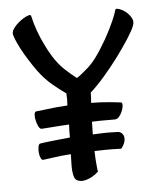

<svg xmlns="http://www.w3.org/2000/svg" viewBox="-48 -637 572 707"><g transform="rotate(-5 238.0 -283.5)"><path d="M462.9 -522.5Q457 -506.8 438 -477.1Q418.9 -447.3 393.6 -413.1Q368.2 -378.9 339.8 -346.2Q311.5 -313.5 287.1 -292Q287.1 -283.2 286.6 -273.4Q286.1 -263.7 285.2 -253.9Q304.7 -253.9 323.2 -252.9Q339.8 -252 358.9 -250Q377.9 -248 394.5 -246.1Q400.4 -245.1 399.9 -235.4Q399.4 -225.6 395 -214.4Q390.6 -203.1 383.3 -194.3Q376 -185.5 367.2 -185.5H311.5Q296.9 -185.5 282.2 -184.6Q282.2 -171.9 281.7 -160.2Q281.2 -148.4 281.2 -137.7Q320.3 -139.6 338.9 -139.6Q357.4 -139.6 372.1 -138.7Q380.9 -138.7 387.2 -133.3Q393.6 -127.9 395.5 -119.1Q397.5 -110.4 394 -99.1Q390.6 -87.9 380.9 -76.2Q365.2 -77.1 348.1 -77.1Q331.1 -77.1 316.4 -77.1Q298.8 -77.1 282.2 -76.2Q282.2 -61.5 283.2 -47.9Q284.2 -36.1 285.2 -23.4Q286.1 -10.7 288.1 0Q277.3 10.7 266.6 16.6Q255.9 22.5 247.1 25.4Q236.3 29.3 227.5 29.3Q204.1 29.3 198.2 11.7Q192.4 -5.9 193.4 -38.1Q193.4 -43 193.8 -51.8Q194.3 -60.5 194.3 -72.3Q175.8 -71.3 158.2 -69.3Q142.6 -67.4 124.5 -64.9Q106.4 -62.5 91.8 -60.5Q85.9 -59.6 82 -68.4Q78.1 -77.1 77.1 -88.4Q76.2 -99.6 78.1 -109.9Q80.1 -120.1 85 -121.1Q102.5 -124 122.1 -126Q141.6 -127.9 158.2 -129.9Q176.8 -131.8 196.3 -133.8Q196.3 -145.5 196.3 -157.7Q196.3 -169.9 197.3 -181.6Q180.7 -180.7 163.1 -179.7Q148.4 -178.7 130.4 -177.2Q112.3 -175.8 95.7 -174.8Q88.9 -174.8 84 -184.6Q79.1 -194.3 76.2 -206.5Q73.2 -218.8 74.2 -229Q75.2 -239.3 80.1 -240.2Q96.7 -242.2 117.7 -244.6Q138.7 -247.1 156.2 -249Q176.8 -251 197.3 -252Q199.2 -276.4 197.3 -296.9Q175.8 -311.5 148.9 -334Q122.1 -356.4 98.6 -387.7Q83 -409.2 68.4 -432.6Q55.7 -452.1 42.5 -477.1Q29.3 -502 21.5 -525.4Q16.6 -538.1 26.9 -552.2Q37.1 -566.4 51.3 -577.1Q65.4 -587.9 78.6 -593.3Q91.8 -598.6 92.8 -592.8Q99.6 -562.5 109.9 -534.7Q120.1 -506.8 130.9 -485.4Q142.6 -460 156.2 -438.5Q174.8 -408.2 198.2 -386.2Q221.7 -364.3 241.2 -349.6Q257.8 -360.4 284.7 -384.3Q311.5 -408.2 340.8 -457Q355.5 -480.5 368.2 -504.9Q378.9 -525.4 389.2 -548.3Q399.4 -571.3 404.3 -588.9Q405.3 -592.8 417 -589.4Q428.7 -585.9 441.4 -576.2Q454.1 -566.4 461.9 -552.2Q469.7 -538.1 462.9 -522.5Z"/></g></svg>

Font: BKP Parklife Text
Style: Regular
Weight: 400
Designer: Font Diner, Inc.; LA MECHKY PLUS GmbH
Foundry: Font Diner, Inc.; LA MECHKY PLUS GmbH
Version: Version 1.007